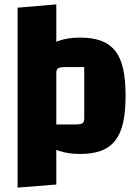

<svg xmlns="http://www.w3.org/2000/svg" viewBox="-20 -685 629 873"><path d="M345 15Q288 15 247 0.5Q206 -14 181 -45.5Q156 -77 144.5 -127.5Q133 -178 133 -250Q133 -321 144.5 -371.5Q156 -422 181 -453.5Q206 -485 247 -499.5Q288 -514 345 -514Q401 -514 440 -499.5Q479 -485 504 -453.5Q529 -422 540 -371.5Q551 -321 551 -250Q551 -179 540 -128.5Q529 -78 504 -46Q479 -14 439.5 0.5Q400 15 345 15ZM236 -119H322Q346 -119 354.5 -124.5Q363 -130 363 -146V-380H276Q253 -380 244.5 -374.5Q236 -369 236 -354ZM60 168V-650L236 -665V154Z"/></svg>

Font: Changa
Style: Bold
Weight: 700
Designer: Eduardo Rodriguez Tunni
Foundry: Eduardo Rodriguez Tunni
Version: Version 3.002; ttfautohint (v1.8.2)